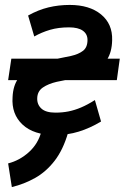

<svg xmlns="http://www.w3.org/2000/svg" viewBox="-20 -536 518 779"><path d="M28 223 13 127Q60 115 97.5 81Q135 47 148 -3L256 3Q236 72 201.5 116.5Q167 161 122.5 186Q78 211 28 223ZM204 12Q117 12 71.5 -30.5Q26 -73 31 -142Q33 -189 55 -219Q77 -249 116.5 -267.5Q156 -286 209 -297L268 -309Q299 -316 317 -330Q335 -344 335 -374Q335 -398 316 -411.5Q297 -425 260 -425Q217 -425 183 -415Q149 -405 119 -388L94 -473Q135 -496 176.5 -506Q218 -516 263 -516Q343 -516 390 -477.5Q437 -439 435 -373Q434 -324 413.5 -293Q393 -262 356 -244Q319 -226 270 -216L210 -204Q176 -196 154 -181Q132 -166 131 -138Q130 -112 148 -95.5Q166 -79 205 -79Q233 -79 258 -84Q283 -89 309 -100Q335 -111 365 -130L390 -43Q345 -16 299.5 -2Q254 12 204 12ZM13 -211 26 -298H466L454 -211Z"/></svg>

Font: Finlandica Medium
Style: Italic
Weight: 500
Italic angle: -8°
Designer: Niklas Ekholm, Juho Hiilivirta, Jaakko Suomalainen
Foundry: Helsinki Type Studio
Version: Version 1.063